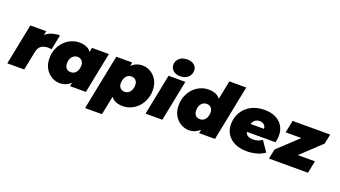

<svg xmlns="http://www.w3.org/2000/svg" viewBox="-80 -1521 4274 2416"><g transform="rotate(20 2057.0 -313.5)"><path d="M-5 0 104 -547H317L286 -392L265 -436Q299 -501 359.5 -529Q420 -557 498 -557L458 -357Q444 -359 432.5 -360Q421 -361 409 -361Q353 -361 318.5 -336Q284 -311 272 -253L221 0Z M696 10Q642 10 590 -19.5Q538 -49 504.5 -105.5Q471 -162 471 -243Q471 -311 494 -368Q517 -425 557.5 -467.5Q598 -510 650.5 -533.5Q703 -557 762 -557Q826 -557 873 -531Q920 -505 940.5 -443.5Q961 -382 944 -274Q930 -186 896.5 -122Q863 -58 813 -24Q763 10 696 10ZM781 -168Q811 -168 833 -183.5Q855 -199 867.5 -227Q880 -255 880 -293Q880 -331 858.5 -355Q837 -379 799 -379Q770 -379 747.5 -363.5Q725 -348 712.5 -320Q700 -292 700 -254Q700 -216 721.5 -192Q743 -168 781 -168ZM834 0 849 -74 886 -274 915 -472 930 -547H1156L1047 0Z M1540 10Q1477 10 1429.5 -16Q1382 -42 1361.5 -104Q1341 -166 1358 -273Q1373 -362 1406 -425.5Q1439 -489 1489.5 -523Q1540 -557 1606 -557Q1661 -557 1712.5 -527.5Q1764 -498 1797.5 -442Q1831 -386 1831 -304Q1831 -237 1808 -179.5Q1785 -122 1744.5 -79.5Q1704 -37 1651.5 -13.5Q1599 10 1540 10ZM1107 194 1255 -547H1468L1453 -473L1416 -273L1387 -75L1333 194ZM1503 -168Q1533 -168 1555 -183.5Q1577 -199 1589.5 -227Q1602 -255 1602 -293Q1602 -331 1580.5 -355Q1559 -379 1521 -379Q1492 -379 1469.5 -363.5Q1447 -348 1434.5 -320Q1422 -292 1422 -254Q1422 -216 1443.5 -192Q1465 -168 1503 -168Z M1846 0 1955 -547H2180L2071 0ZM2092 -591Q2033 -591 1998.5 -622Q1964 -653 1964 -698Q1964 -751 2003.5 -786Q2043 -821 2108 -821Q2167 -821 2201.5 -792Q2236 -763 2236 -718Q2236 -662 2196.5 -626.5Q2157 -591 2092 -591Z M2426 10Q2372 10 2320 -19.5Q2268 -49 2234.5 -105.5Q2201 -162 2201 -243Q2201 -311 2224 -368Q2247 -425 2287.5 -467.5Q2328 -510 2380.5 -533.5Q2433 -557 2492 -557Q2547 -557 2589.5 -538.5Q2632 -520 2656.5 -476.5Q2681 -433 2681 -359Q2681 -289 2665 -223Q2649 -157 2617 -104.5Q2585 -52 2537 -21Q2489 10 2426 10ZM2511 -168Q2541 -168 2563 -183.5Q2585 -199 2597.5 -227Q2610 -255 2610 -293Q2610 -331 2588.5 -355Q2567 -379 2529 -379Q2500 -379 2477.5 -363.5Q2455 -348 2442.5 -320Q2430 -292 2430 -254Q2430 -216 2451.5 -192Q2473 -168 2511 -168ZM2563 0 2578 -74 2615 -274 2644 -472 2698 -742H2924L2776 0Z M3202 10Q3112 10 3044.5 -21Q2977 -52 2939 -109Q2901 -166 2901 -243Q2901 -333 2943 -404Q2985 -475 3061.5 -516Q3138 -557 3240 -557Q3328 -557 3390 -526Q3452 -495 3485 -441Q3518 -387 3518 -316Q3518 -291 3514.5 -267Q3511 -243 3506 -221H3081L3102 -330H3402L3308 -301Q3316 -333 3307.5 -355.5Q3299 -378 3279 -390.5Q3259 -403 3230 -403Q3189 -403 3165 -381Q3141 -359 3130.5 -324Q3120 -289 3120 -251Q3120 -200 3147.5 -178.5Q3175 -157 3228 -157Q3259 -157 3290 -166.5Q3321 -176 3347 -195L3441 -58Q3385 -20 3324.5 -5Q3264 10 3202 10Z M3499 0 3525 -130 3870 -454 3903 -382H3583L3616 -547H4119L4093 -417L3749 -93L3715 -165H4054L4021 0Z"/></g></svg>

Font: Montserrat Thin Black
Style: Italic
Weight: 900
Italic angle: -11.3°
Version: Version 9.000